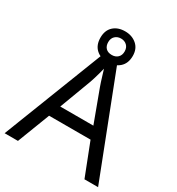

<svg xmlns="http://www.w3.org/2000/svg" viewBox="-204 -1006 1047 1135"><g transform="rotate(30 319.5 -439.0)"><path d="M545 0 459 -221H176L91 0H0L279 -717H360L638 0ZM352 -517Q349 -525 342 -546Q335 -567 328.5 -589.5Q322 -612 318 -624Q313 -604 307.5 -583.5Q302 -563 296.5 -546Q291 -529 287 -517L206 -301H432ZM317 -667Q268 -667 238 -695Q208 -723 208 -773Q208 -823 238 -850.5Q268 -878 317 -878Q364 -878 396 -850.5Q428 -823 428 -774Q428 -723 396.5 -695Q365 -667 317 -667ZM317 -717Q342 -717 357.5 -732Q373 -747 373 -773Q373 -799 357 -814Q341 -829 317 -829Q293 -829 277 -814Q261 -799 261 -773Q261 -747 275.5 -732Q290 -717 317 -717Z"/></g></svg>

Font: Noto Sans Kawi
Style: Regular
Weight: 400
Designer: Fadhl Haqq
Version: Version 1.000